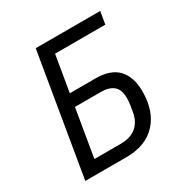

<svg xmlns="http://www.w3.org/2000/svg" viewBox="-162 -829 923 959"><g transform="rotate(-30 300.0 -349.0)"><path d="M174 -698H546L534 -626H244L209 -418H357Q445 -418 486.5 -372.5Q528 -327 528 -246Q528 -130 466.5 -65Q405 0 295 0H57ZM303 -72Q360 -72 393.5 -100.5Q427 -129 435 -180L441 -216Q444 -237 444 -255Q444 -304 418.5 -325Q393 -346 347 -346H197L151 -72Z"/></g></svg>

Font: IBM Plex Mono
Style: Italic
Weight: 400
Italic angle: -9°
Monospace: yes
Designer: Mike Abbink, Paul van der Laan, Pieter van Rosmalen
Foundry: Bold Monday
Version: Version 2.3